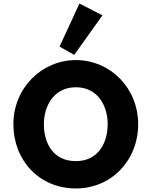

<svg xmlns="http://www.w3.org/2000/svg" viewBox="-20 -1052 858 1087"><path d="M228.4 -348.9C228.4 -453.5 286.2 -558 409.4 -558C533.5 -558 589.6 -453.5 589.6 -348.9C589.6 -244.4 536.9 -139.8 409.4 -139.8C278.5 -139.8 228.4 -244.4 228.4 -348.9ZM55.8 -348.9C55.8 -144.1 202 14.9 409.4 14.9C610.9 14.9 762.2 -144.1 762.2 -348.9C762.2 -553.8 604.1 -711.9 409.4 -711.9C216.5 -711.9 55.8 -553.8 55.8 -348.9ZM317.3 -788.2 400.1 -741.1 560 -965 429.7 -1032.2Z"/></svg>

Font: Sztylet
Style: Bd
Weight: 700
Foundry: Cannot Into Space Fonts, PlusOne Fonts
Version: Version 0.12